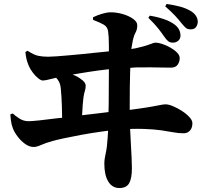

<svg xmlns="http://www.w3.org/2000/svg" viewBox="-20 -867 1040 968"><path d="M449 -780Q472 -791 496 -798Q520 -805 539 -805Q568 -805 599 -796Q630 -787 651 -772Q672 -757 672 -740Q672 -718 663.5 -703Q655 -688 650 -665Q645 -641 642 -620Q665 -623 682 -628Q720 -637 738 -644.5Q756 -652 762 -652Q778 -652 799 -645Q820 -638 840 -626.5Q860 -615 873 -601.5Q886 -588 886 -574Q886 -555 875.5 -540.5Q865 -526 842 -526Q826 -526 799.5 -526.5Q773 -527 738.5 -527.5Q704 -528 663 -527Q650 -526 637 -525Q636 -514 636 -502Q635 -469 634.5 -428Q634 -387 634 -340Q634 -326 634 -313Q658 -316 678 -319Q721 -325 748 -330Q775 -335 790.5 -338Q806 -341 815 -341Q830 -341 852.5 -331.5Q875 -322 897.5 -307.5Q920 -293 935 -276.5Q950 -260 950 -246Q950 -222 937.5 -208.5Q925 -195 906 -195Q880 -195 854 -200Q828 -205 793 -210Q758 -215 706 -217Q675 -218 636 -217Q638 -179 640 -139Q642 -100 643.5 -72.5Q645 -45 645 -19Q645 33 631 57Q617 81 582 81Q546 81 526 48.5Q506 16 506 -42Q506 -64 513 -94Q520 -124 523 -176Q524 -191 525 -208Q507 -206 488 -203Q438 -196 389 -187Q340 -178 301 -169.5Q262 -161 245 -156Q209 -146 187 -136Q165 -126 150 -126Q128 -126 106.5 -141.5Q85 -157 68.5 -179Q52 -201 45 -220Q38 -237 35 -260Q32 -283 32 -290L44 -295Q58 -282 78.5 -269Q99 -256 124 -256Q139 -256 178 -260Q217 -264 270 -271Q281 -272 293 -273V-282Q293 -306 292 -330Q291 -354 290 -376Q289 -398 287 -416Q285 -441 277 -456Q270 -468 263 -475Q250 -472 238 -469Q208 -461 196 -461Q187 -461 173 -472Q159 -483 146 -500Q133 -517 125 -535Q118 -552 114 -567.5Q110 -583 108 -605L119 -611Q151 -590 173.5 -585.5Q196 -581 222 -581Q238 -581 265 -583Q292 -585 326 -588Q360 -591 396.5 -594.5Q433 -598 468 -602Q501 -605 529 -608V-635Q529 -661 528 -678Q527 -695 525 -709Q522 -732 502.5 -743Q483 -754 449 -767ZM529 -518Q505 -515 479 -512Q427 -505 381 -497Q362 -494 346 -491Q355 -488 365 -483Q384 -473 398 -460.5Q412 -448 412 -435Q412 -421 408 -409Q404 -397 401 -377Q399 -364 397 -339Q395 -314 394 -287Q394 -286 394 -286Q443 -292 487 -297Q508 -300 527 -302Q527 -320 528 -340Q528 -387 528.5 -431Q529 -475 529 -510ZM809 -681Q796 -700 778.5 -722.5Q761 -745 728 -777L735 -788Q773 -782 806.5 -770.5Q840 -759 862 -742Q890 -720 890 -687Q890 -672 879 -662Q868 -652 852 -652Q838 -652 829 -658.5Q820 -665 809 -681ZM895 -750Q882 -767 863.5 -787Q845 -807 813 -835L820 -847Q861 -841 888.5 -833.5Q916 -826 939 -813Q957 -803 967 -788.5Q977 -774 977 -757Q977 -744 969 -731.5Q961 -719 941 -719Q926 -719 917.5 -726Q909 -733 895 -750Z"/></svg>

Font: Early Summer Mincho Heavy
Style: Regular
Weight: 900
Designer: GuiWonder
Version: Version 1.002